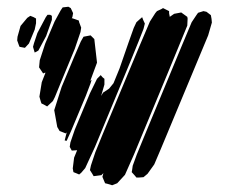

<svg xmlns="http://www.w3.org/2000/svg" viewBox="-20 -540 670 570"><path d="M202 -395 159 -291 143 -252 137 -240 120 -224 113 -228 103 -233 101 -239 97 -253 104 -296 115 -324H113L108 -322L102 -331L96 -340L98 -361L114 -410L142 -476L160 -509L166 -518L183 -520L190 -516L197 -501L195 -490L193 -485L194 -486L203 -483L214 -479L215 -474L221 -458L219 -445ZM536 -464 478 -323 378 -82 351 -21 328 4 313 10 300 6 292 4 289 -3 284 -15 287 -26 281 -20 266 -18 258 -17 254 -24 247 -35 250 -49 263 -88 285 -142 394 -403 425 -476 441 -501 446 -507 459 -513 464 -516 474 -511 482 -507V-501L484 -490L497 -499L518 -503L536 -490L537 -485ZM598 -435 458 -99 438 -52 418 -24 406 -14 393 -13H385L380 -19L371 -29L372 -34L374 -48L386 -81L409 -137L518 -400L549 -474L563 -495L568 -502L584 -507L593 -505L606 -495L608 -484L609 -473ZM117 -433 94 -390 89 -387 83 -384 80 -394 78 -401 81 -412 91 -442 116 -489 121 -496H129L134 -493V-481ZM66 -411 54 -398 38 -401 36 -406 31 -420 32 -431 41 -463 61 -487 70 -493 80 -489 87 -485V-471L83 -452ZM335 -337 361 -412 377 -457 385 -474 395 -483 402 -489 405 -481 410 -470 406 -454 391 -416 367 -357 262 -104 233 -41 221 -27 215 -22 208 -25 198 -29 196 -40 200 -72 209 -94 193 -93 187 -104 189 -117 202 -155 247 -263 268 -306 279 -317 284 -311 290 -306V-289L281 -258L280 -255L286 -265L304 -277L317 -293ZM235 -256 191 -151 181 -129 178 -122 172 -123 174 -131 178 -147 175 -144 170 -146 157 -151 150 -163 141 -213 163 -282 201 -373 220 -417 228 -431 249 -435 260 -424 268 -354 248 -300 252 -303 249 -293Z"/></svg>

Font: Rubik Marker Hatch
Style: Regular
Weight: 400
Designer: Hubert and Fischer, NaN
Foundry: Hubert & Fischer, NaN
Version: Version 2.200